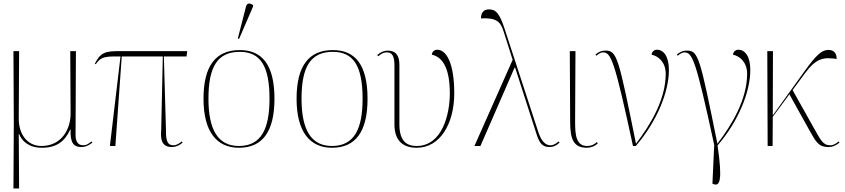

<svg xmlns="http://www.w3.org/2000/svg" viewBox="-20 -825 4777 1085"><path d="M56 240H88L86 -68H88C101 -32 140 10 216 10C300 10 346 -26 377 -93H379C376 -18 396 6 440 6C459 6 478 0 502 -19L497 -26C480 -12 469 -4 450 -4C415 -4 407 -34 407 -63L409 -536H377L379 -183C379 -95 328 0 214 0C134 0 86 -67 86 -153L88 -536H56L58 -136Z M601 0H632L668 -506H900L891 -94C887 -42 890 6 952 6C973 6 994 -3 1012 -19L1007 -26C996 -16 978 -4 961 -4C932 -4 917 -19 918 -86L906 -506H1034L1038 -536H636C555 -536 539 -508 516 -465L521 -462C546 -497 562 -506 630 -506H661Z M1331 -605 1410 -788V-796C1393 -808 1376 -811 1370 -787L1324 -608ZM1330 10C1462 10 1531 -79 1531 -267C1531 -459 1461 -542 1335 -542C1200 -542 1130 -454 1130 -267C1130 -79 1206 10 1330 10ZM1330 0C1211 0 1158 -93 1158 -267C1158 -448 1209 -532 1335 -532C1451 -532 1503 -453 1503 -267C1503 -100 1458 0 1330 0Z M1856 10C1988 10 2057 -79 2057 -267C2057 -459 1987 -542 1861 -542C1726 -542 1656 -454 1656 -267C1656 -79 1732 10 1856 10ZM1856 0C1737 0 1684 -93 1684 -267C1684 -448 1735 -532 1861 -532C1977 -532 2029 -453 2029 -267C2029 -100 1984 0 1856 0Z M2335 10C2467 10 2547 -126 2547 -298C2547 -467 2503 -544 2451 -544C2440 -544 2423 -538 2420 -516C2472 -505 2522 -455 2522 -297C2522 -177 2478 0 2334 0C2282 0 2237 -24 2237 -122V-458C2237 -514 2215 -539 2170 -539C2151 -539 2131 -531 2112 -514L2117 -507C2141 -527 2154 -529 2166 -529C2190 -529 2209 -517 2209 -456V-122C2209 -28 2259 10 2335 10Z M2661 0H2695L2888 -443H2891L3012 -67C3029 -14 3046 6 3086 6C3105 6 3124 -1 3142 -19L3137 -26C3127 -17 3110 -4 3090 -4C3061 -4 3038 -30 3022 -79L2833 -658C2803 -751 2782 -772 2743 -772C2712 -772 2698 -752 2698 -721C2787 -726 2809 -701 2826 -647L2877 -487Z M3297 10C3316 10 3342 2 3358 -15L3353 -22C3337 -8 3322 0 3298 0C3235 0 3230 -64 3230 -137L3232 -536H3200L3202 -137C3202 -38 3221 10 3297 10Z M3557 0H3573C3694 -141 3760 -307 3760 -429C3760 -507 3730 -544 3692 -544C3677 -544 3664 -533 3662 -516C3702 -508 3742 -472 3742 -408C3742 -264 3657 -121 3574 -13C3475 -504 3466 -539 3402 -539C3374 -539 3359 -528 3345 -517L3350 -510C3362 -521 3376 -529 3387 -529C3433 -529 3452 -487 3557 0Z M4011 215C4048 230 4064 196 4035 -3C4154 -141 4220 -307 4220 -429C4220 -507 4190 -544 4152 -544C4137 -544 4124 -533 4122 -516C4162 -508 4202 -472 4202 -408C4202 -264 4117 -121 4034 -13C3935 -504 3926 -539 3862 -539C3834 -539 3819 -528 3805 -517L3810 -510C3822 -521 3836 -529 3847 -529C3893 -529 3912 -487 4016 -6L4006 213Z M4318 0H4346L4347 -165L4441 -292L4555 -87C4593 -19 4608 6 4662 6C4684 6 4701 -1 4724 -19L4719 -26C4704 -13 4690 -4 4672 -4C4630 -4 4618 -33 4575 -109L4459 -316L4529 -411C4594 -499 4636 -502 4708 -492C4708 -519 4697 -543 4661 -543C4622 -543 4589 -509 4529 -426L4347 -173L4348 -536H4316Z"/></svg>

Font: Noto Serif Display Thin
Style: Regular
Weight: 100
Designer: Monotype Design Team
Foundry: Monotype Imaging Inc.
Version: Version 2.009